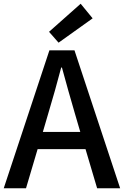

<svg xmlns="http://www.w3.org/2000/svg" viewBox="-20 -1006 662 1026"><path d="M293 -778 475 -908 411 -986 242 -836ZM0 0H119L181 -209H437L499 0H622L378 -737H244ZM209 -301 238 -400C262 -480 285 -561 307 -645H311C334 -562 356 -480 380 -400L409 -301Z"/></svg>

Font: Noto Sans JP Medium
Style: Regular
Weight: 500
Designer: Ryoko NISHIZUKA 西塚涼子 (kana, bopomofo & ideographs); Paul D. Hunt (Latin, Greek & Cyrillic); Sandoll Communications 산돌커뮤니
Foundry: Adobe
Version: Version 2.004;hotconv 1.0.118;makeotfexe 2.5.65603